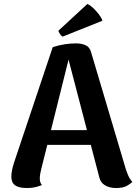

<svg xmlns="http://www.w3.org/2000/svg" viewBox="-20 -931 685 965"><path d="M363 -713Q388 -713 409.5 -704Q431 -695 438 -668L612 -82Q616 -69 624 -50Q632 -31 645 -17Q636 -7 617 3.5Q598 14 563 14Q531 14 508 0.5Q485 -13 479 -40L317 -660L331 -657L187 -80Q184 -68 182 -56.5Q180 -45 180 -34Q180 -22 183 -14Q186 -6 191 -1Q176 5 158.5 9.5Q141 14 115 14Q75 14 56 0.5Q37 -13 37 -44Q37 -57 40.5 -75.5Q44 -94 51 -115L245 -694Q303 -713 363 -713ZM181 -277H513V-203H181ZM495 -827 295 -747Q288 -750 280.5 -761.5Q273 -773 274 -777L419 -911Q432 -906 447.5 -891.5Q463 -877 476.5 -859.5Q490 -842 495 -827Z"/></svg>

Font: Arima Thin
Style: Bold
Weight: 700
Version: Version 1.100